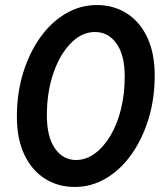

<svg xmlns="http://www.w3.org/2000/svg" viewBox="-20 -731 640 762"><path d="M277 11Q210 11 158 -22Q106 -55 76.5 -117.5Q47 -180 47 -268Q47 -362 72 -442.5Q97 -523 140.5 -583.5Q184 -644 241.5 -677.5Q299 -711 364 -711Q431 -711 483 -678Q535 -645 564.5 -582.5Q594 -520 594 -432Q594 -338 569 -257.5Q544 -177 500.5 -116.5Q457 -56 399.5 -22.5Q342 11 277 11ZM282 -96Q321 -96 356 -121.5Q391 -147 418 -192Q445 -237 460 -297.5Q475 -358 475 -427Q475 -512 442.5 -558Q410 -604 357 -604Q305 -604 261.5 -560Q218 -516 192 -441Q166 -366 166 -273Q166 -188 198 -142Q230 -96 282 -96Z"/></svg>

Font: Red Hat Mono Medium
Style: Italic
Weight: 500
Italic angle: -12°
Monospace: yes
Designer: Pentagram, MCKL
Foundry: Pentagram, MCKL
Version: Version 1.023; ttfautohint (v1.8.3)